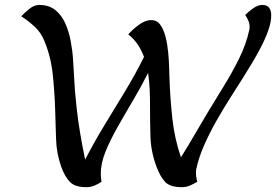

<svg xmlns="http://www.w3.org/2000/svg" viewBox="-20 -759 1129 785"><path d="M333.5 6.3Q287.1 6.3 266.4 -14.6Q245.6 -35.6 230.5 -76.7Q210.9 -131.8 209.2 -190.9Q207.5 -250 205.6 -307.6Q203.6 -377.4 196 -451.7Q188.5 -525.9 161.6 -591.3Q147.9 -625.5 122.6 -649.2Q97.2 -672.9 66.9 -692.4Q79.6 -706.5 99.9 -722.7Q120.1 -738.8 140.1 -738.8Q180.2 -738.8 206.1 -718Q231.9 -697.3 246.8 -663.8Q261.7 -630.4 269 -591.3Q276.4 -552.2 278.8 -514.4Q281.2 -476.6 282.7 -448.2Q285.6 -384.8 293 -320.8Q298.8 -266.6 307.9 -213.4Q316.9 -160.2 328.1 -106.4Q363.3 -175.3 406 -245.4Q448.7 -315.4 491.5 -386Q534.2 -456.5 568.8 -526.4Q558.6 -553.7 543 -577.1Q527.3 -600.6 504.4 -618.2Q520 -636.7 546.6 -656.7Q573.2 -676.8 598.6 -676.8Q621.6 -676.8 635.5 -657.5Q649.4 -638.2 657 -607.9Q664.6 -577.6 667.7 -544.2Q670.9 -510.7 671.6 -482.2Q672.4 -453.6 672.9 -438Q675.8 -356.9 684.6 -275.1Q693.4 -193.4 719.7 -115.7Q748 -160.6 774.4 -206.3Q800.8 -252 828.1 -297.4Q858.9 -348.6 893.6 -404.5Q928.2 -460.4 957.3 -519Q986.3 -577.6 999 -635.7Q1000.5 -642.6 1000.5 -648.4Q1000.5 -662.1 995.4 -674.6Q990.2 -687 982.4 -697.8Q994.6 -710.4 1014.4 -724.6Q1034.2 -738.8 1052.2 -738.8Q1072.3 -738.8 1080.6 -727.1Q1088.9 -715.3 1088.9 -696.8Q1088.9 -668.9 1077.1 -635.5Q1065.4 -602.1 1047.6 -567.6Q1029.8 -533.2 1010.7 -501.7Q991.7 -470.2 977.1 -446.8Q952.1 -407.2 922.1 -360.1Q892.1 -313 863.5 -262.5Q835 -211.9 813.2 -161.9Q791.5 -111.8 782.2 -66.4Q781.7 -63 781.5 -59.6Q781.2 -56.2 781.2 -52.7Q781.2 -34.7 786.6 -16.1Q772.9 -7.3 756.8 -0.5Q740.7 6.3 723.6 6.3Q676.3 6.3 656 -14.4Q635.7 -35.2 620.1 -76.7Q596.7 -138.7 595 -203.6Q593.3 -268.6 593.3 -333.5Q593.3 -364.3 591.8 -396.7Q590.3 -429.2 585.4 -460.9Q555.7 -401.9 522.2 -345.5Q488.8 -289.1 459.2 -236.8Q429.7 -184.6 410.9 -137.7Q392.1 -90.8 392.1 -50.3Q392.1 -32.7 395 -15.6Q381.3 -6.3 365.7 0Q350.1 6.3 333.5 6.3Z"/></svg>

Font: Lumanosimo
Style: Regular
Weight: 400
Designer: The DocRepair Project, Eduardo Rodriguez Tunni
Foundry: Google
Version: Version 1.010